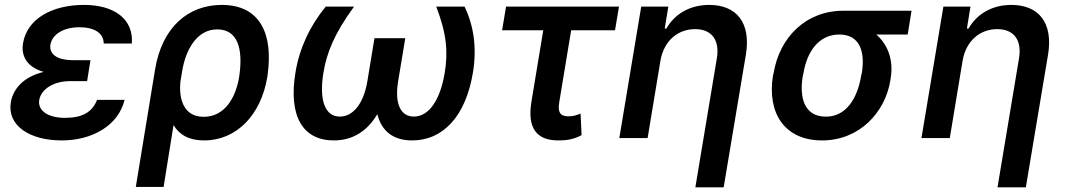

<svg xmlns="http://www.w3.org/2000/svg" viewBox="-20 -573 4425 797"><path d="M24.9 -148.1C9.2 -52.6 101.6 9.9 236.2 9.9C363.6 9.9 471.2 -52.2 497.2 -158.4H382.8C363.6 -108.7 323.5 -83.8 250 -83.8C176.1 -83.8 136.4 -115.4 142.8 -157.7C151.3 -205.3 205.6 -236.2 270.2 -236.2H341.6L345.9 -263.1L355.5 -323.2H284.1C215.2 -323.2 183.6 -348.7 189.3 -387.8C196.4 -429 241.5 -459.9 309.3 -459.9C372.2 -459.9 410.2 -435.4 410.5 -392.4H527.3C534.8 -493.6 454.9 -552.6 328.8 -552.6C195.3 -552.6 92.7 -494.7 75.6 -393.8C67.5 -346.6 85.9 -296.5 161.2 -274.5C72.1 -252.8 33.7 -199.9 24.9 -148.1Z M623.6 -284.1 543.7 203.1H659.1L700.3 -53.6C725.1 -13.1 764.6 9.9 827.1 9.9C962.7 9.9 1062.9 -96.6 1089.1 -250.7L1090.6 -260.7C1114.7 -429.3 1061.8 -552.6 900.6 -552.6C762.4 -552.6 652.7 -461.6 623.6 -284.1ZM729 -234.4 736.2 -277.7C750.4 -365.4 796.5 -451 881.7 -451C968.8 -451 988.6 -366.8 973.7 -260.7L972.3 -250.7C957.7 -166.5 912.6 -88.1 825.6 -88.1C737.9 -88.1 722.3 -169 729 -234.4Z M1449.6 -545.5H1332C1266 -464.8 1223.4 -373.2 1206.7 -273.8C1176.1 -90.2 1237.2 9.9 1365.4 9.9C1444.2 9.9 1505.3 -29.1 1546.2 -99.1C1563.6 -29.1 1611.9 9.9 1690.7 9.9C1818.9 9.9 1913.7 -90.2 1943.5 -273.8C1959.5 -373.2 1947.4 -464.8 1908.4 -545.5H1790.8C1834.5 -433.2 1840.2 -355.5 1826 -270.6C1807.2 -156.6 1759.9 -89.1 1697.8 -89.1C1644.2 -89.1 1616.8 -140.6 1632.8 -236.2L1662.3 -414.4H1534.4L1505 -236.2C1489 -140.6 1444.6 -89.1 1390.6 -89.1C1329.2 -89.1 1304 -156.6 1322.4 -270.6C1336.6 -355.5 1367.9 -433.2 1449.6 -545.5Z M2549.4 -545.5H2080.6L2064.3 -447.4H2235.1L2186.1 -151.3C2167.6 -39.4 2208.8 9.9 2297.6 9.9C2332.4 9.9 2360.4 6 2394.2 -12.1L2389.9 -101.6C2376.1 -95.9 2361.2 -90.2 2341.6 -90.2C2315.7 -90.2 2292.3 -95.9 2301.5 -148.8L2350.9 -447.4H2533Z M2721.6 -321.7C2736.2 -404.5 2794.7 -452.1 2865.1 -452.1C2934.7 -452.1 2968.4 -406.6 2955.6 -330.6L2866.5 204.5H2984L3076.3 -346.9C3098 -480.1 3036.2 -552.6 2924 -552.6C2842.3 -552.6 2780.5 -514.2 2746.1 -454.5H2739.3L2754.3 -545.5H2641.7L2550.8 0H2668.3Z M3191.4 -269.9 3188.6 -258.5C3164.1 -106.2 3234.7 9.9 3392.4 9.9C3546.5 9.9 3653.8 -104.8 3675.8 -238.6L3677.2 -248.6C3690.3 -324.6 3664.1 -389.6 3617.5 -429.7H3747.9L3763.8 -528.4H3480.5C3323.9 -528.4 3215.6 -416.5 3191.4 -269.9ZM3312.5 -258.5 3315.3 -269.9C3329.5 -355.8 3376.8 -429.7 3464.1 -429.7C3550.8 -429.7 3571.4 -355.8 3557.5 -269.9L3554.7 -258.5C3539.4 -166.2 3493.6 -88.8 3408.7 -88.8C3318.9 -88.8 3297.2 -166.2 3312.5 -258.5Z M3975.9 -321.7C3990.4 -404.5 4049 -452.1 4119.3 -452.1C4188.9 -452.1 4222.7 -406.6 4209.9 -330.6L4120.7 204.5H4238.3L4330.6 -346.9C4352.3 -480.1 4290.5 -552.6 4178.3 -552.6C4096.6 -552.6 4034.8 -514.2 4000.4 -454.5H3993.6L4008.5 -545.5H3896L3805 0H3922.6Z"/></svg>

Font: Magic Ui Pro Semi Bold
Style: Italic
Weight: 600
Italic angle: -9.39999°
Designer: Stefan Endress, Andreas Faust
Version: Version 1.000;FEAKit 1.0